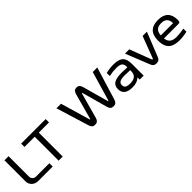

<svg xmlns="http://www.w3.org/2000/svg" viewBox="307 -2003 3336 3336"><g transform="rotate(-45 1975.0 -335.0)"><path d="M60.1 -669.9H161.1V-168.9Q161.1 -131.8 186 -106.9Q210.9 -82 248 -82H576.2V0H223.1Q152.3 0 106.2 -43.5Q60.1 -86.9 60.1 -152.8Z M1073.2 -669.9V-587.9H822.3V0H721.2V-587.9H470.2V-669.9Z M1703.1 -64.9Q1692.4 -27.3 1671.1 -9.3Q1649.9 8.8 1612.8 8.8Q1575.7 8.8 1555.4 -9.5Q1535.2 -27.8 1523.9 -64.9L1337.9 -669.9H1450.2L1607.9 -129.9Q1610.8 -120.1 1616.2 -120.1Q1620.1 -120.1 1623 -129.9L1752.9 -603Q1763.2 -640.1 1782.2 -659.7Q1801.3 -679.2 1839.8 -679.2Q1877.9 -679.2 1896.7 -659.9Q1915.5 -640.6 1925.8 -603L2057.1 -129.9Q2059.6 -120.1 2064 -120.1Q2068.4 -120.1 2071.8 -129.9L2230 -669.9H2340.8L2156.2 -64.9Q2145 -27.8 2124 -9.5Q2103 8.8 2065.9 8.8Q2029.3 8.8 2008.5 -9.3Q1987.8 -27.3 1977.1 -64.9L1847.2 -535.2Q1845.7 -543 1839.8 -543Q1834.5 -543 1833 -535.2Z M2572.8 -508.8Q2701.2 -508.8 2756.1 -458.3Q2811 -407.7 2811 -290V0H2712.9V-51.8H2707Q2652.3 8.8 2531.7 8.8Q2328.1 8.8 2328.1 -149.9Q2328.1 -231.9 2386.5 -269.5Q2444.8 -307.1 2575.7 -307.1Q2623.5 -307.1 2712.9 -301.8V-314.9Q2712.9 -379.9 2679.9 -405Q2647 -430.2 2564.9 -430.2Q2481.4 -430.2 2390.1 -410.2V-485.8Q2485.8 -508.8 2572.8 -508.8ZM2425.8 -149.9Q2425.8 -106.9 2455.1 -87.4Q2484.4 -67.9 2548.8 -67.9Q2632.3 -67.9 2672.6 -102.8Q2712.9 -137.7 2712.9 -209V-231.9Q2633.3 -236.8 2581.1 -236.8Q2498 -236.8 2461.9 -216.6Q2425.8 -196.3 2425.8 -149.9Z M2851.6 -500H2956.5L3108.4 -102.1Q3113.8 -88.9 3121.6 -88.9Q3130.4 -88.9 3134.8 -102.1L3285.6 -500H3390.6L3213.4 -56.2Q3199.2 -20 3179 -5.6Q3158.7 8.8 3121.6 8.8Q3084.5 8.8 3063.7 -5.6Q3043 -20 3028.8 -56.2Z M3915.5 -268.1Q3915.5 -232.4 3907.2 -219.7Q3898.9 -207 3872.6 -207H3517.1Q3525.4 -135.3 3568.4 -102.5Q3611.3 -69.8 3695.3 -69.8Q3733.9 -69.8 3786.4 -75.7Q3838.9 -81.5 3875.5 -89.8V-14.2Q3776.9 8.8 3687.5 8.8Q3549.8 8.8 3483.6 -53.5Q3417.5 -115.7 3417.5 -244.1V-255.9Q3417.5 -508.8 3670.4 -508.8Q3793 -508.8 3854.2 -447Q3915.5 -385.3 3915.5 -268.1ZM3516.1 -283.2H3817.4Q3815.9 -430.2 3670.4 -430.2Q3595.2 -430.2 3558.1 -395Q3521 -359.9 3516.1 -283.2Z"/></g></svg>

Font: LT Wave
Style: Regular
Weight: 400
Designer: Daniel Lyons
Version: Version 2.5 (Glyphs App)